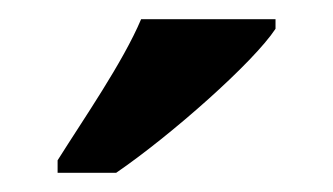

<svg xmlns="http://www.w3.org/2000/svg" viewBox="-20 -786 347 200"><path d="M40 -619V-606H101C158 -645 244 -721 267 -756V-766H127C108 -721 67 -662 40 -619Z"/></svg>

Font: Noto Serif Thai Condensed
Style: Bold
Weight: 700
Width: 3
Designer: Monotype Design Team
Foundry: Monotype Imaging Inc.
Version: Version 2.002